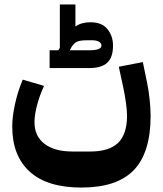

<svg xmlns="http://www.w3.org/2000/svg" viewBox="-20 -681 732 863"><path d="M346 162Q192 162 113.5 90.5Q35 19 35 -112Q35 -157 47.5 -213.5Q60 -270 82 -323L178 -295Q158 -252 146.5 -208Q135 -164 135 -132Q135 -69 180 -34.5Q225 0 306 0H386Q471 0 511 -39Q551 -78 551 -161Q551 -184 546 -220Q541 -256 534 -288L514 -381L622 -402L641 -310Q648 -277 652.5 -234.5Q657 -192 657 -161Q657 5 581.5 83.5Q506 162 346 162ZM203 -455H242L249 -466V-661H319V-562Q346 -581 387 -581Q438 -581 463 -550Q488 -519 488 -476Q488 -423 462 -399Q436 -375 380 -375H203ZM295 -458 296 -455H380Q436 -455 436 -476Q436 -487 425 -493.5Q414 -500 394 -500H371Q339 -500 325 -493Q311 -486 300 -467Z"/></svg>

Font: IBM Plex Sans Arabic
Style: Bold
Weight: 700
Designer: Mike Abbink, Paul van der Laan, Pieter van Rosmalen, Wael Morcos, Khajak Apelian
Foundry: Bold Monday
Version: Version 1.2